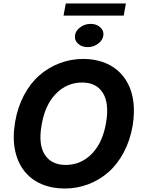

<svg xmlns="http://www.w3.org/2000/svg" viewBox="-20 -1077 822 1107"><path d="M745 -353.7Q730.5 -268.1 693.7 -198.9Q657 -129.6 604.9 -84.2Q552.9 -38.7 488.5 -14.4Q424 9.9 353 9.9Q278.8 9.9 219.1 -15.8Q159.4 -41.5 120.6 -90.4Q81.7 -139.2 66.8 -210.2Q51.8 -281.2 66.8 -371.8Q81 -457.4 117.7 -527Q154.5 -596.6 206.7 -642.2Q258.9 -687.9 323.7 -712.5Q388.5 -737.2 459.9 -737.2Q518.8 -737.2 569.1 -720.5Q619.3 -703.8 657 -671.9Q694.6 -639.9 718.6 -593.2Q742.5 -546.5 749.5 -486.5Q756.4 -426.5 745 -353.7ZM592 -371.8Q610.1 -482.2 572.8 -541.7Q535.5 -601.2 453.8 -601.2Q365.1 -601.2 301.7 -535.9Q238.3 -470.5 219.5 -353.7Q200.3 -243.6 238.5 -184.8Q276.6 -126.1 358.7 -126.1Q447.1 -126.1 509.9 -190.7Q572.8 -255.3 592 -371.8ZM706 -1057.2 693.2 -986.9H346.2L359.4 -1057.2ZM412.3 -872.5Q415.8 -900.2 442.5 -919.7Q469.1 -939.3 502.8 -939.3Q536.6 -939.3 558.1 -919.7Q579.5 -900.2 576 -872.5Q572.1 -844.8 545.6 -825.1Q519.2 -805.4 485.4 -805.4Q451.7 -805.4 430 -825.1Q408.4 -844.8 412.3 -872.5Z"/></svg>

Font: Karasuma Gothic
Style: Bold Italic
Weight: 700
Italic angle: 9.39998°
Designer: Rasmus Andersson / Ryoko Nishizuka
Foundry: Genbu
Version: Version 1.00